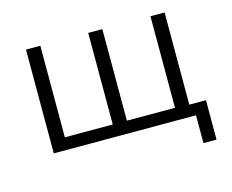

<svg xmlns="http://www.w3.org/2000/svg" viewBox="-90 -620 1060 879"><g transform="rotate(-15 439.5 -180.0)"><path d="M772 132V0H98V-492H166V-58H393V-492H460V-58H688V-492H755V-55H834V132Z"/></g></svg>

Font: Nunito Sans 8pt Light
Style: Regular
Weight: 300
Version: Version 3.101;gftools[0.9.27]